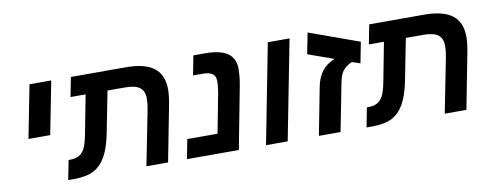

<svg xmlns="http://www.w3.org/2000/svg" viewBox="-56 -887 2946 1151"><g transform="rotate(-10 1417.5 -311.0)"><path d="M285.2 -606 222.2 -284.2H89.8L152.8 -606Z M510.7 -96.7Q481.9 -46.4 437.3 -23.2Q392.6 0 314.9 0H281.7L304.7 -118.2H313Q347.2 -118.2 368.2 -130.4Q389.6 -142.1 403.1 -167.5Q416.5 -192.9 427.7 -249L473.6 -487.8H381.8L404.8 -606H737.8Q854.5 -606 910.2 -563.2Q965.8 -520.5 965.8 -430.2Q965.8 -392.6 953.6 -330.1L889.6 0H757.8L823.7 -334Q830.6 -368.2 830.6 -400.9Q830.6 -445.3 803.2 -466.6Q775.9 -487.8 712.9 -487.8H606.9L556.6 -231.9Q540 -148.4 510.7 -96.7Z M1391.6 -372.1 1320.3 0H1004.4L1027.3 -118.2H1211.4L1254.4 -341.8Q1264.6 -394 1264.6 -428.2Q1264.6 -460 1245.6 -473.9Q1226.6 -487.8 1185.5 -487.8H1127.4L1150.4 -606H1219.7Q1315.9 -606 1360.4 -573.7Q1403.3 -541.5 1403.3 -477.1Q1403.3 -460.9 1400.9 -434.3Q1398.4 -407.7 1391.6 -372.1Z M1735.8 -606 1617.7 0H1485.8L1603.5 -606Z M1996.6 -292 1939.5 0H1807.6L1864.3 -293Q1875 -345.2 1902.3 -381.6Q1929.7 -418 1980.5 -438L1823.2 -494.1L1848.6 -622.1L2153.3 -512.2L2128.4 -384.8L2078.6 -401.9Q2040.5 -384.8 2022.5 -360.4Q2013.2 -347.7 2007.1 -331.1Q2001 -314.5 1996.6 -292Z M2326.7 -96.7Q2297.9 -46.4 2253.2 -23.2Q2208.5 0 2130.9 0H2097.7L2120.6 -118.2H2128.9Q2163.1 -118.2 2184.1 -130.4Q2205.6 -142.1 2219 -167.5Q2232.4 -192.9 2243.7 -249L2289.6 -487.8H2197.8L2220.7 -606H2553.7Q2670.4 -606 2726.1 -563.2Q2781.7 -520.5 2781.7 -430.2Q2781.7 -392.6 2769.5 -330.1L2705.6 0H2573.7L2639.6 -334Q2646.5 -368.2 2646.5 -400.9Q2646.5 -445.3 2619.1 -466.6Q2591.8 -487.8 2528.8 -487.8H2422.9L2372.6 -231.9Q2356 -148.4 2326.7 -96.7Z"/></g></svg>

Font: Arimo
Style: Italic
Weight: 400
Italic angle: -12°
Designer: Steve Matteson
Foundry: Monotype Imaging Inc.
Version: Version 1.33